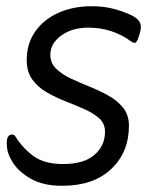

<svg xmlns="http://www.w3.org/2000/svg" viewBox="-20 -587 473 618"><path d="M2 -121Q0 -154 19 -154Q26 -154 30 -147Q53 -110 88 -84.5Q123 -59 183 -59Q250 -59 284 -88.5Q318 -118 318 -163Q318 -189 300 -205.5Q282 -222 253 -235Q224 -248 192 -260.5Q160 -273 131 -289.5Q102 -306 84 -331Q66 -356 66 -394Q66 -446 93 -485Q120 -524 167.5 -545.5Q215 -567 275 -567Q314 -567 346 -558.5Q378 -550 403 -538Q424 -528 430.5 -514Q437 -500 429 -477L423 -459Q418 -449 413 -449Q408 -449 400 -455Q373 -475 338.5 -486.5Q304 -498 264 -498Q212 -498 177 -472.5Q142 -447 142 -411Q142 -384 160.5 -366Q179 -348 207.5 -334.5Q236 -321 268.5 -308Q301 -295 329.5 -279Q358 -263 376.5 -240Q395 -217 395 -182Q395 -97 338 -43Q281 11 180 11Q120 11 80.5 -11Q41 -33 21.5 -63.5Q2 -94 2 -121Z"/></svg>

Font: Zain
Style: Italic
Weight: 400
Italic angle: -10°
Designer: Zain,Boutros
Foundry: Mobile Telecommunications Company (Zain), 2024
Version: Version 1.51; ttfautohint (v1.8.4)